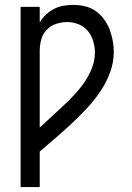

<svg xmlns="http://www.w3.org/2000/svg" viewBox="-20 -763 540 783"><path d="M64 0V-735H142V-671Q152 -689 167 -703Q182 -717 200 -726.5Q218 -736 238.5 -739.5Q259 -743 279 -743Q303 -743 326.5 -737.5Q350 -732 369.5 -718.5Q389 -705 403.5 -685.5Q418 -666 426.5 -644Q435 -622 439.5 -598.5Q444 -575 444 -552Q444 -508 428.5 -466.5Q413 -425 388.5 -389Q364 -353 334.5 -321.5Q305 -290 273 -260Q241 -230 208 -201.5Q175 -173 142 -145V0ZM142 -243Q166 -265 190 -287Q214 -309 237.5 -331Q261 -353 283.5 -377Q306 -401 324.5 -428Q343 -455 355 -485.5Q367 -516 367 -549Q367 -572 360 -595.5Q353 -619 338 -637Q323 -655 300.5 -664Q278 -673 254 -673Q231 -673 208.5 -665.5Q186 -658 170 -641Q154 -624 148 -601Q142 -578 142 -555Z"/></svg>

Font: Iosevka Term Curly
Style: Regular
Weight: 400
Designer: Belleve Invis
Foundry: Belleve Invis
Version: Version 32.3.0